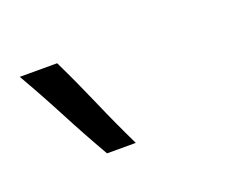

<svg xmlns="http://www.w3.org/2000/svg" viewBox="-61 -671 303 251"><g transform="rotate(-20 90.5 -545.5)"><path d="M33 -612H-19Q0 -579 17.5 -545.5Q35 -512 54 -479H94Q78 -512 63.5 -545.5Q49 -579 33 -612Z"/></g></svg>

Font: Josefin Slab Thin Medium
Style: Italic
Weight: 500
Italic angle: -12°
Version: Version 2.000